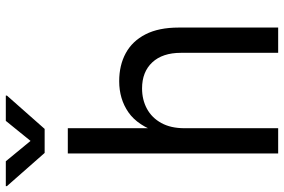

<svg xmlns="http://www.w3.org/2000/svg" viewBox="-217 -803 982 664"><g transform="rotate(-90 274.0 -471.0)"><path d="M162.6 -324.2V0H75.2V-727.5H162.6V-411.1H146.5Q171.4 -485.8 217.5 -517.8Q263.7 -549.8 325.2 -549.8Q380.4 -549.8 422.1 -527.1Q463.9 -504.4 487.3 -458.7Q510.7 -413.1 510.7 -343.8V0H423.3V-336.4Q423.3 -399.9 390.4 -435.3Q357.4 -470.7 300.3 -470.7Q261.2 -470.7 230 -453.9Q198.7 -437 180.7 -404.3Q162.6 -371.6 162.6 -324.2ZM48.3 -941.9 118.7 -856.4 188 -941.9H275.4V-938L160.2 -807.6H77.1L-37.6 -938V-941.9Z"/></g></svg>

Font: Inter 16pt
Style: Regular
Weight: 400
Version: Version 4.001;git-66647c0bb